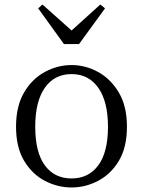

<svg xmlns="http://www.w3.org/2000/svg" viewBox="-20 -816 634 850"><path d="M330 -621H263L149 -779L168 -796L297 -681L424 -796L445 -779ZM297 -26Q372 -26 415 -84Q458 -142 458 -255Q458 -367 415 -427.5Q372 -488 297 -488Q221 -488 178.5 -427.5Q136 -367 136 -255Q136 -142 178.5 -84Q221 -26 297 -26ZM297 -528Q358 -528 414 -497.5Q470 -467 506 -406.5Q542 -346 542 -255Q542 -164 506.5 -104.5Q471 -45 414.5 -15.5Q358 14 297 14Q235 14 178.5 -15.5Q122 -45 86.5 -104.5Q51 -164 51 -255Q51 -346 86.5 -406.5Q122 -467 178.5 -497.5Q235 -528 297 -528Z"/></svg>

Font: Shippori Mincho TTF
Style: Regular
Weight: 400
Version: Version 2.100